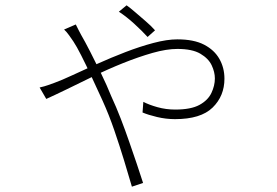

<svg xmlns="http://www.w3.org/2000/svg" viewBox="-20 -634 1040 722"><path d="M535 -495Q514 -518 485 -544.5Q456 -571 427 -590L456 -614Q469 -605 488 -588.5Q507 -572 527.5 -554.5Q548 -537 563 -520ZM265 -542Q270 -531 275 -522Q280 -513 285 -503Q299 -479 319 -440Q339 -401 360.5 -357Q382 -313 398 -273Q417 -232 434 -188Q451 -144 466 -100.5Q481 -57 494.5 -17.5Q508 22 518 54L476 68Q463 23 446.5 -31Q430 -85 410 -143.5Q390 -202 365 -257Q344 -303 323.5 -347Q303 -391 285.5 -425.5Q268 -460 256 -478Q250 -487 240 -501Q230 -515 221 -523ZM129 -305Q147 -309 161 -314Q175 -319 186 -323Q211 -332 253 -351.5Q295 -371 346 -394Q397 -417 451.5 -438Q506 -459 557 -472.5Q608 -486 647 -486Q709 -486 747.5 -466Q786 -446 805 -412.5Q824 -379 824 -338Q824 -273 779.5 -229.5Q735 -186 638 -186Q604 -186 570.5 -194Q537 -202 516 -211L519 -251Q540 -240 572 -231Q604 -222 639 -222Q698 -222 730 -239.5Q762 -257 775 -284.5Q788 -312 788 -339Q788 -363 776 -388.5Q764 -414 733.5 -432Q703 -450 647 -450Q606 -450 553.5 -435Q501 -420 443.5 -397Q386 -374 331 -347Q276 -320 229.5 -297.5Q183 -275 154 -262Z"/></svg>

Font: Noto Sans TC ExtraLight
Style: Regular
Weight: 250
Designer: Ryoko NISHIZUKA  (kana, bopomofo & ideographs); Paul D. Hunt (Latin, Greek & Cyrillic); Sandoll Communications , Soo-you
Foundry: Adobe
Version: Version 2.004-H2;hotconv 1.0.118;makeotfexe 2.5.65603